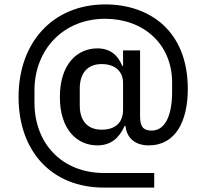

<svg xmlns="http://www.w3.org/2000/svg" viewBox="-20 -728 933 869"><path d="M678 55H451C262 55 136 -77 136 -264V-319C136 -503 266 -643 456 -643C628 -643 759 -530 759 -354V-312C759 -203 726 -137 667 -137C632 -137 614 -151 614 -200V-500H537V-430H533C516 -474 482 -509 421 -509C329 -509 251 -437 251 -289C251 -141 329 -70 421 -70C482 -70 520 -104 544 -158H548C553 -106 589 -70 653 -70C777 -70 830 -183 830 -325C830 -592 653 -708 457 -708C219 -708 64 -536 64 -289C64 -42 215 121 450 121H678ZM440 -141C374 -141 341 -184 341 -250V-328C341 -394 374 -438 440 -438C505 -438 537 -401 537 -353V-231C537 -175 504 -141 440 -141Z"/></svg>

Font: IBM Plex Thai Text
Style: Regular
Weight: 450
Designer: Mike Abbink, Paul van der Laan, Pieter van Rosmalen, Ben Mitchell, Mark Frömberg
Foundry: Bold Monday
Version: Version 1.0